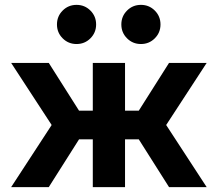

<svg xmlns="http://www.w3.org/2000/svg" viewBox="-20 -765 891 785"><path d="M377 -312.5H293.2V-195.3H377ZM359.4 -507.8V-367.7V0H491.2V-507.8ZM179.4 0 340.3 -253.9 179.4 -507.8H25.6L191.2 -253.9L25.6 0ZM473.6 -312.5V-195.3H557.4V-312.5ZM671.1 0H825L659.4 -253.9L825 -507.8H671.1L510.3 -253.9ZM476.1 -665Q476.1 -631.6 499.4 -608.3Q522.7 -585 556.2 -585Q589.6 -585 612.9 -608.3Q636.2 -631.6 636.2 -665Q636.2 -698.5 612.9 -721.8Q589.6 -745.1 556.2 -745.1Q522.7 -745.1 499.4 -721.8Q476.1 -698.5 476.1 -665ZM212.9 -665Q212.9 -631.6 236.2 -608.3Q259.5 -585 293 -585Q326.4 -585 349.7 -608.3Q373 -631.6 373 -665Q373 -698.5 349.7 -721.8Q326.4 -745.1 293 -745.1Q259.5 -745.1 236.2 -721.8Q212.9 -698.5 212.9 -665Z"/></svg>

Font: Giphurs
Style: Regular
Weight: 400
Version: Version 2.010